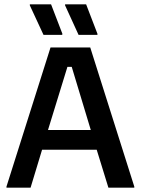

<svg xmlns="http://www.w3.org/2000/svg" viewBox="-20 -870 652 890"><path d="M10 0V-5L214.2 -650H398.3L602.5 -5V0H482.5L428.3 -175.8H175L121.7 0ZM292.5 -560 202.5 -267.5H400.8L312.5 -560ZM344.2 -708.3 281.7 -845V-850H379.2L431.7 -713.3V-708.3ZM181.7 -708.3 118.3 -845V-850H216.7L269.2 -713.3L268.3 -708.3Z"/></svg>

Font: Familjen Grotesk GF Medium
Style: Regular
Weight: 500
Designer: Anders Wikstroem, Jonas Baeckman, Matilda Gysing, Kristian Moeller
Foundry: Familjen STHLM AB
Version: Version 2.000; Beta; Release 4; Build 6